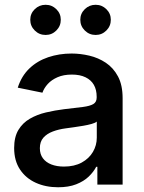

<svg xmlns="http://www.w3.org/2000/svg" viewBox="-20 -771 601 802"><path d="M222.7 11.2Q170.9 11.2 129.4 -7.6Q87.9 -26.4 63.5 -63Q39.1 -99.6 39.1 -152.8Q39.1 -198.7 56.9 -228.3Q74.7 -257.8 104.7 -275.1Q134.8 -292.5 171.9 -301.3Q209 -310.1 248 -314.9Q296.4 -320.3 326.2 -324.2Q356 -328.1 369.9 -336.4Q383.8 -344.7 383.8 -363.8V-366.7Q383.8 -396 372.1 -416.5Q360.4 -437 337.2 -448.2Q314 -459.5 280.3 -459.5Q245.6 -459.5 220.5 -448.5Q195.3 -437.5 179.7 -420.4Q164.1 -403.3 157.2 -383.8L54.2 -404.8Q69.8 -453.6 102.8 -485.1Q135.7 -516.6 181.4 -532Q227.1 -547.4 279.3 -547.4Q315.4 -547.4 353 -538.6Q390.6 -529.8 422.1 -508.8Q453.6 -487.8 472.9 -451.7Q492.2 -415.5 492.2 -360.8V0H386.7V-74.2H381.8Q371.1 -53.2 350.6 -33.4Q330.1 -13.7 298.3 -1.2Q266.6 11.2 222.7 11.2ZM247.1 -75.2Q290.5 -75.2 321.3 -92Q352.1 -108.9 368.2 -136.5Q384.3 -164.1 384.3 -195.8V-263.2Q378.4 -257.8 363 -253.4Q347.7 -249 327.6 -245.6Q307.6 -242.2 288.3 -239.5Q269 -236.8 254.9 -234.9Q225.1 -231 200.4 -221.7Q175.8 -212.4 161.1 -195.8Q146.5 -179.2 146.5 -151.9Q146.5 -127 159.2 -109.9Q171.9 -92.8 194.6 -84Q217.3 -75.2 247.1 -75.2ZM379.4 -625Q353 -625 334.2 -643.6Q315.4 -662.1 315.4 -688.5Q315.4 -714.4 334.2 -732.7Q353 -751 379.4 -751Q405.8 -751 424.3 -732.7Q442.9 -714.4 442.9 -688.5Q442.9 -662.1 424.3 -643.6Q405.8 -625 379.4 -625ZM170.4 -625Q144 -625 125.2 -643.6Q106.4 -662.1 106.4 -688.5Q106.4 -714.4 125.2 -732.7Q144 -751 170.4 -751Q196.8 -751 215.3 -732.7Q233.9 -714.4 233.9 -688.5Q233.9 -662.1 215.3 -643.6Q196.8 -625 170.4 -625Z"/></svg>

Font: V-Inter
Style: Medium-500
Weight: 500
Designer: Rasmus Andersson
Foundry: rsms
Version: Version 4.000;git-4146feb